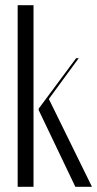

<svg xmlns="http://www.w3.org/2000/svg" viewBox="-20 -719 374 739"><path d="M109 -699H48V0H109ZM283 -495H273L129 -301V-295L270 0H334L168 -338Z"/></svg>

Font: Moniqa Display
Style: Regular
Weight: 400
Designer: Rajesh Rajput
Foundry: Rajesh Rajput
Version: Version 1.000